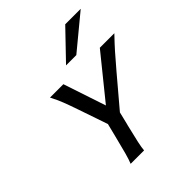

<svg xmlns="http://www.w3.org/2000/svg" viewBox="-261 -1138 1297 1297"><g transform="rotate(-45 387.5 -489.5)"><path d="M288.1 -701.7 389.6 -397 636.2 -701.7H774.9Q724.6 -649.4 691.7 -612.1Q658.7 -574.7 611.8 -519.5L605.5 -512.2L423.3 -296.9L401.9 -209L398.9 -198.2Q377.9 -111.8 368.4 -68.4Q358.9 -24.9 357.4 0H229Q240.2 -26.4 253.9 -76.2Q267.6 -126 288.1 -209L310.5 -298.8L237.3 -512.2Q215.8 -574.7 200.4 -614.3Q185.1 -653.8 160.2 -701.7ZM731 -979 488.8 -778.8H390.6L583 -979Z"/></g></svg>

Font: Lesson One Medium
Style: Italic
Weight: 500
Italic angle: -14°
Designer: But Ko, Victor Gaultney, Annie Olsen, Julie Remington, Don Collingsworth, Eric Hays, Becca Hirsbrunner
Version: Version 1.100